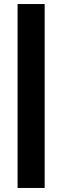

<svg xmlns="http://www.w3.org/2000/svg" viewBox="-20 -720 308 950"><path d="M67 -700V210H201V-700Z"/></svg>

Font: Online Auction - Bold
Style: Bold
Weight: 500
Designer: Mohamed Mostafa, the designer of Online Auction
Foundry: Kief Type Foundry
Version: ""